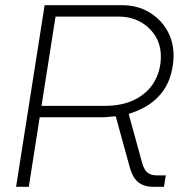

<svg xmlns="http://www.w3.org/2000/svg" viewBox="-20 -720 713 740"><path d="M42 0 152 -700H450Q508 -700 553 -674Q598 -648 623.5 -604Q649 -560 649 -506Q649 -459 632.5 -414.5Q616 -370 578 -335.5Q540 -301 476 -281L527 -95Q534 -68 547 -56Q560 -44 586 -44H619L612 0H572Q534 0 512.5 -18Q491 -36 481 -72L426 -272Q412 -271 399 -269.5Q386 -268 373 -268H133L91 0ZM140 -312H382Q453 -312 501.5 -337Q550 -362 575 -405.5Q600 -449 600 -502Q600 -547 578.5 -581.5Q557 -616 520.5 -636Q484 -656 438 -656H194Z"/></svg>

Font: MuseoModerno ExtraLight
Style: Italic
Weight: 250
Italic angle: -9°
Designer: Pablo Cosgaya, Héctor Gatti, Marcela Romero, and the Authors of The MuseoModerno Project.
Foundry: Omnibus-Type Team
Version: Version 1.003